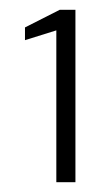

<svg xmlns="http://www.w3.org/2000/svg" viewBox="-20 -724 218 392"><path d="M95 -352V-662L31 -642V-668L102 -704H134V-352Z"/></svg>

Font: DM Sans 36pt ExtraLight
Style: Regular
Weight: 250
Designer: Colophon Foundry, Jonny Pinhorn
Foundry: Colophon Foundry
Version: Version 4.004;gftools[0.9.30]